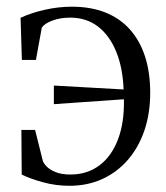

<svg xmlns="http://www.w3.org/2000/svg" viewBox="-20 -558 509 588"><path d="M192.5 11Q151 11 111.8 0.2Q72.5 -10.5 46.5 -23.5L45.5 -160H87.5L111 -66Q113 -58.5 122.5 -48.5Q132 -38.5 150.2 -31Q168.5 -23.5 196 -23.5Q246.5 -23.5 284 -51.2Q321.5 -79 341.2 -130.8Q361 -182.5 359.5 -254L145 -239V-296L358.5 -284Q356 -350.5 335.8 -400Q315.5 -449.5 280 -476.8Q244.5 -504 194.5 -504Q165 -504 141 -495.2Q117 -486.5 108 -473.5L90 -374.5H47L43 -503.5Q75 -518.5 116.8 -528Q158.5 -537.5 200 -537.5Q257.5 -537.5 302 -520Q346.5 -502.5 377.2 -468.5Q408 -434.5 424 -385.5Q440 -336.5 440 -274Q440 -210 422 -157.8Q404 -105.5 371 -67.8Q338 -30 292.8 -9.5Q247.5 11 192.5 11Z"/></svg>

Font: Merriweather 96pt Light
Style: Regular
Weight: 300
Version: Version 2.100